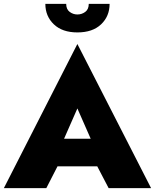

<svg xmlns="http://www.w3.org/2000/svg" viewBox="-23 -975 803 995"><path d="M212 -955H320Q320 -927 338 -913.5Q356 -900 378 -900Q401 -900 419 -913.5Q437 -927 437 -955H545Q545 -891 501 -849Q457 -807 378 -807Q300 -807 256 -849Q212 -891 212 -955ZM540 0 481 -113H275L217 0H-3L378 -747L760 0ZM378 -413 309 -256H447Z"/></svg>

Font: Jost* Heavy
Style: Regular
Weight: 800
Version: Version 3.7